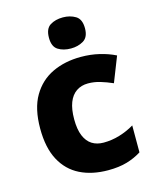

<svg xmlns="http://www.w3.org/2000/svg" viewBox="-116 -847 759 937"><g transform="rotate(-15 263.5 -379.0)"><path d="M314 10Q233 10 172.5 -20Q112 -50 78.5 -112.5Q45 -175 45 -272Q45 -373 82 -436Q119 -499 182.5 -529Q246 -559 327 -559Q376 -559 420 -548.5Q464 -538 500 -520L450 -393Q418 -407 388 -416Q358 -425 327 -425Q293 -425 268 -408Q243 -391 230 -357.5Q217 -324 217 -273Q217 -222 230.5 -189.5Q244 -157 268.5 -141.5Q293 -126 327 -126Q368 -126 408 -138Q448 -150 483 -171V-35Q450 -14 409.5 -2Q369 10 314 10ZM292 -768Q328 -768 355.5 -751.5Q383 -735 383 -689Q383 -644 355.5 -627.5Q328 -611 292 -611Q254 -611 227.5 -627.5Q201 -644 201 -689Q201 -735 227.5 -751.5Q254 -768 292 -768Z"/></g></svg>

Font: Noto Sans Symbols ExtraBold
Style: Regular
Weight: 800
Version: Version 2.002